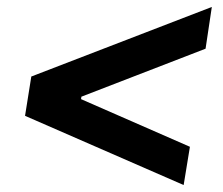

<svg xmlns="http://www.w3.org/2000/svg" viewBox="-20 -562 640 552"><path d="M508 -30 52 -229 70 -342 589 -542 571 -422 214 -284 213 -277 526 -140Z"/></svg>

Font: Nunito Sans 6pt ExtraBold
Style: Italic
Weight: 800
Italic angle: -9°
Version: Version 3.101;gftools[0.9.27]